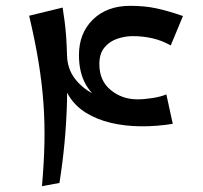

<svg xmlns="http://www.w3.org/2000/svg" viewBox="-20 -629 698 659"><path d="M124 10Q131 -68 132.5 -138Q134 -208 129 -276.5Q124 -345 112 -418Q100 -491 80 -575L195 -603Q199 -577 202 -554Q205 -531 207 -504Q209 -477 210 -440Q212 -356 210 -282Q208 -208 201.5 -139Q195 -70 184 -1ZM573 -204Q518 -195 463 -195.5Q408 -196 360 -207.5Q312 -219 275 -242Q238 -265 216.5 -300Q195 -335 195 -382L210 -440Q211 -394 236 -360.5Q261 -327 300 -307Q339 -287 384.5 -280Q430 -273 474 -279.5Q518 -286 551 -305ZM551 -229Q490 -229 435.5 -239.5Q381 -250 339.5 -274Q298 -298 274.5 -339Q251 -380 251 -440Q251 -515 299 -562Q347 -609 427 -609Q476 -609 516 -600.5Q556 -592 608 -574L566 -473Q536 -490 503.5 -497.5Q471 -505 436 -505Q409 -505 382.5 -496Q356 -487 338.5 -466Q321 -445 321 -409Q321 -352 360 -320Q399 -288 452 -288Q475 -288 503.5 -292.5Q532 -297 551 -305Z"/></svg>

Font: Marhey Light
Style: Regular
Weight: 300
Designer: Nur Syamsi & Bustanul Arifin
Foundry: Namelatype
Version: Version 1.000